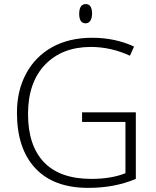

<svg xmlns="http://www.w3.org/2000/svg" viewBox="-20 -910 763 940"><path d="M381.8 -359.9H645V-34.2Q541.5 9.8 412.1 9.8Q243.2 9.8 153.3 -85.9Q63.5 -181.6 63 -356Q62.5 -464.8 107.4 -548.8Q152.3 -632.8 235.4 -679.2Q318.4 -725.1 431.2 -725.1Q543.5 -725.1 636.2 -682.1L616.2 -637.2Q523.4 -680.2 423.8 -680.2Q283.2 -679.7 200.2 -592.8Q117.2 -505.9 117.2 -351.6Q117.2 -197.3 195.8 -115.2Q274.4 -34.2 426.8 -34.2Q525.4 -34.2 594.2 -62V-313H381.8ZM398.9 -795.9Q367.7 -795.9 367.7 -842.8Q368.2 -889.6 399.4 -890.1Q430.7 -890.1 430.7 -843.3Q430.7 -821.3 422.4 -808.6Q414.1 -795.9 398.9 -795.9Z"/></svg>

Font: OpenSans-Light
Style: Regular
Weight: 300
Foundry: Ascender Corporation
Version: Version 1.10